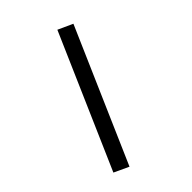

<svg xmlns="http://www.w3.org/2000/svg" viewBox="-166 -429 710 710"><g transform="rotate(-45 188.5 -74.5)"><path d="M260.7 -348.1 318.4 -321.8 91.3 198.7 33.7 171.9Z"/></g></svg>

Font: Samim FD
Style: FD
Weight: 400
Foundry: DejaVu fonts team - Redesigned by Saber Rastikerdar
Version: Version 4.0.5